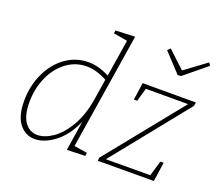

<svg xmlns="http://www.w3.org/2000/svg" viewBox="-128 -951 1287 1137"><g transform="rotate(20 515.5 -383.0)"><path d="M543 -766 427 -35 510 -22 507 -2 392 2 421 -186Q380 -91 315 -42Q250 7 190 7Q131 7 93 -41.5Q55 -90 55 -185Q55 -278 91.5 -357.5Q128 -437 192.5 -483.5Q257 -530 336 -530Q401 -530 469 -494L506 -727L418 -742L421 -761ZM443 -333 464 -466Q397 -503 335 -503Q265 -503 208 -460.5Q151 -418 119 -345.5Q87 -273 87 -188Q87 -104 117.5 -62.5Q148 -21 196 -21Q242 -21 292.5 -55.5Q343 -90 384.5 -160.5Q426 -231 443 -333ZM1014 -523 1011 -501 628 -25 908 -26 936 -122H957L939 -1L586 0L589 -21L974 -498H708L684 -414H663L679 -523ZM872 -673 1007 -773 1019 -756 878 -640 857 -639 748 -756 765 -773Z"/></g></svg>

Font: Bitter Pro ExtraLight
Style: Italic
Weight: 275
Italic angle: -9°
Designer: Sol Matas, and Bitter project Authors
Foundry: Sol Matas
Version: Version 1.010